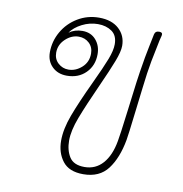

<svg xmlns="http://www.w3.org/2000/svg" viewBox="-71 -667 700 734"><g transform="rotate(10 279.0 -300.0)"><path d="M503 -574 498 -554Q484 -485 481 -470Q473 -428 465.5 -362.5Q458 -297 455 -275Q443 -173 440 -158Q427 -86 394.5 -43Q362 0 299 0Q244 0 219 -32.5Q194 -65 194 -112Q194 -157 214.5 -212Q235 -267 274 -350Q305 -416 318.5 -451Q332 -486 332 -510Q332 -544 310 -559.5Q288 -575 256 -575Q224 -575 194.5 -560Q165 -545 150 -523Q172 -539 202 -539Q235 -539 254.5 -516.5Q274 -494 274 -461Q274 -417 245.5 -388.5Q217 -360 172 -360Q137 -360 115 -381.5Q93 -403 93 -437Q93 -480 114.5 -517.5Q136 -555 173.5 -577.5Q211 -600 256 -600Q305 -600 333 -574.5Q361 -549 361 -509Q361 -487 346 -448Q331 -409 302 -345Q264 -261 244 -208.5Q224 -156 224 -118Q224 -80 240.5 -54Q257 -28 299 -28Q342 -28 370 -59.5Q398 -91 408 -148Q412 -167 425 -271Q440 -398 451 -459Q452 -469 463 -524Q464 -530 473 -573Q476 -587 491 -587Q506 -587 503 -574ZM192 -515Q164 -515 140.5 -493Q117 -471 117 -440Q117 -415 134 -399.5Q151 -384 174 -384Q202 -384 225.5 -405Q249 -426 249 -459Q249 -484 232.5 -499.5Q216 -515 192 -515Z"/></g></svg>

Font: Mali ExtraLight
Style: Italic
Weight: 275
Italic angle: -10°
Version: Version 1.000; ttfautohint (v1.6)